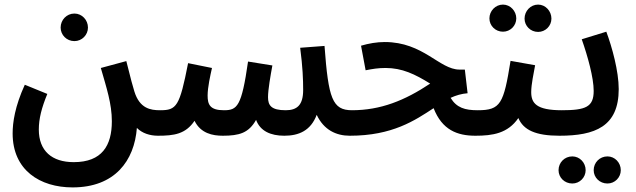

<svg xmlns="http://www.w3.org/2000/svg" viewBox="-20 -586 2769 836"><path d="M304 -407C337 -407 363 -434 363 -466C363 -499 337 -527 304 -527C270 -527 244 -499 244 -466C244 -434 270 -407 304 -407ZM35 -5C35 155 154 230 296 230C480 230 565 114 576 -29C599 -6 632 5 668 5C710 5 732 -20 732 -52C732 -83 715 -106 677 -106C636 -106 588 -113 565 -188C559 -207 549 -243 530 -320L419 -290C444 -203 467 -134 467 -58C467 48 424 120 301 120C206 120 149 71 149 -22C149 -69 161 -116 186 -177L88 -217C45 -123 35 -53 35 -5Z M667 5C738 5 788 -2 827 -60C854 -5 906 5 950 5C1022 5 1063 -7 1095 -64C1113 -15 1159 5 1218 5C1281 5 1333 -17 1359 -86C1390 -20 1444 5 1503 5C1547 5 1568 -19 1568 -52C1568 -83 1551 -106 1513 -106C1427 -106 1410 -157 1393 -386L1287 -378C1298 -294 1300 -240 1300 -194C1300 -128 1273 -106 1224 -106C1161 -106 1147 -127 1147 -163C1147 -195 1158 -258 1166 -301L1060 -318C1032 -122 1013 -106 955 -106C894 -106 884 -131 884 -170C884 -206 896 -259 903 -290L799 -311C762 -122 749 -106 677 -106Z M1503 5C1689 5 1787 -62 1868 -115C1905 -20 1971 5 2050 5C2094 5 2115 -19 2115 -52C2115 -83 2098 -106 2060 -106C2004 -106 1968 -117 1942 -160C1966 -171 1990 -178 2016 -180L2004 -283H1981C1893 -283 1824 -403 1655 -403C1621 -403 1586 -397 1552 -387L1572 -280C1603 -286 1626 -290 1659 -290C1731 -290 1787 -263 1853 -222C1742 -148 1637 -106 1512 -106Z M2170 -448C2202 -448 2228 -474 2228 -506C2228 -538 2202 -566 2170 -566C2137 -566 2111 -538 2111 -506C2111 -474 2137 -448 2170 -448ZM2323 -447C2355 -447 2381 -473 2381 -505C2381 -538 2355 -566 2323 -566C2290 -566 2264 -538 2264 -505C2264 -473 2290 -447 2323 -447ZM2050 5C2125 5 2191 -5 2237 -72C2259 -20 2312 5 2416 5C2459 5 2481 -19 2481 -52C2481 -83 2464 -106 2426 -106C2315 -106 2293 -137 2293 -185C2293 -219 2304 -268 2310 -302L2203 -321C2173 -134 2160 -106 2060 -106Z M2416 5C2571 5 2674 -35 2674 -198C2674 -276 2645 -381 2620 -448L2513 -415C2539 -341 2565 -248 2565 -190C2565 -120 2530 -106 2426 -106ZM2625 213C2657 213 2683 187 2683 155C2683 122 2657 95 2625 95C2591 95 2565 122 2565 155C2565 187 2591 213 2625 213ZM2472 213C2504 213 2530 187 2530 155C2530 122 2504 95 2472 95C2438 95 2412 122 2412 155C2412 187 2438 213 2472 213Z"/></svg>

Font: Noto Sans Arabic UI Cn SmBd
Style: Regular
Weight: 600
Width: 3
Designer: Monotype Design Team, Nadine Chahine and Nizar Qandah
Foundry: Monotype Imaging Inc.
Version: Version 2.010